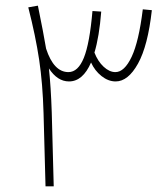

<svg xmlns="http://www.w3.org/2000/svg" viewBox="-20 -659 586 679"><path d="M517 -623Q503 -497 468 -434Q433 -371 389 -371Q363 -371 339 -390Q315 -409 302 -438Q273 -371 224 -371Q183 -371 153 -417Q160 -352 163 -262L170 0H141L134 -259Q131 -364 118.5 -447.5Q106 -531 80 -633L114 -639Q134 -541 143 -487Q170 -404 222 -404Q256 -404 276.5 -454.5Q297 -505 307 -620L338 -618Q331 -529 314 -473Q326 -442 346.5 -423Q367 -404 388 -404Q420 -404 445.5 -458Q471 -512 485 -626Z"/></svg>

Font: FiraGO UltraLight
Style: Italic
Weight: 200
Italic angle: -8°
Designer: bBox Type GmbH
Foundry: bBox Type GmbH
Version: Version 1.001